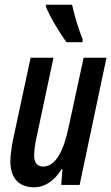

<svg xmlns="http://www.w3.org/2000/svg" viewBox="-20 -785 472 815"><path d="M262 -606H330L331 -617C310 -671 296 -720 286 -765H175V-757C190 -716 236 -641 262 -606ZM125 10C171 10 211 -18 242 -67H245L240 0H318L432 -540H335L273 -253C251 -144 216 -78 163 -78C137 -78 125 -96 125 -124C125 -148 129 -176 136 -206L207 -540H110L34 -186C29 -158 24 -124 24 -100C24 -30 59 10 125 10Z"/></svg>

Font: Noto Sans UI Condensed Medium
Style: Italic
Weight: 500
Width: 3
Italic angle: -12°
Designer: Monotype Design Team
Foundry: Monotype Imaging Inc.
Version: Version 1.901